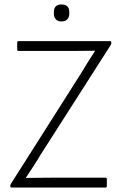

<svg xmlns="http://www.w3.org/2000/svg" viewBox="-20 -839 547 859"><path d="M32 0Q26 0 26 -6V-8Q26 -12 29 -17L342 -510Q373 -562 405 -611V-612Q378 -612 351 -611.5Q324 -611 298 -611H63Q57 -611 57 -617V-649Q57 -655 63 -655H472Q478 -655 478 -649V-647Q478 -642 475 -637L163 -149Q147 -122 130 -96Q113 -70 96 -44V-43Q124 -43 151 -43.5Q178 -44 205 -44H452Q458 -44 458 -38V-6Q458 0 452 0ZM255 -743Q239 -743 230 -752.5Q221 -762 221 -777V-785Q221 -819 255 -819Q290 -819 290 -785V-777Q290 -762 281 -752.5Q272 -743 255 -743Z"/></svg>

Font: Sofia Sans Semi Condensed Light
Style: Regular
Weight: 300
Designer: Botio Nikoltchev, Ani Petrova
Foundry: lettersoup
Version: Version 4.100; ttfautohint (v1.8.4.7-5d5b)